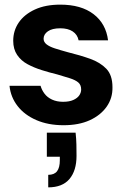

<svg xmlns="http://www.w3.org/2000/svg" viewBox="-20 -528 531 828"><path d="M254 12Q188 12 137 -10Q86 -32 56 -70.5Q26 -109 21 -158H155Q160 -140 172 -124Q184 -108 204.5 -98.5Q225 -89 252 -89Q279 -89 296.5 -97Q314 -105 322 -117Q330 -129 330 -142Q330 -162 317.5 -172.5Q305 -183 281.5 -190.5Q258 -198 227 -207Q194 -215 160.5 -225.5Q127 -236 99 -251Q71 -266 54 -291Q37 -316 37 -352Q37 -396 61 -431Q85 -466 130.5 -487Q176 -508 240 -508Q330 -508 383.5 -467Q437 -426 446 -354H319Q314 -379 293.5 -392.5Q273 -406 240 -406Q205 -406 186.5 -393Q168 -380 168 -361Q168 -347 180.5 -337Q193 -327 216 -319.5Q239 -312 272 -303Q325 -290 368.5 -274.5Q412 -259 438.5 -231.5Q465 -204 465 -152Q466 -105 440 -68Q414 -31 367 -9.5Q320 12 254 12ZM188 280V226Q214 226 226 210.5Q238 195 238 163V148H182V44H306Q309 71 309.5 96Q310 121 310 144Q310 208 279.5 244Q249 280 188 280Z"/></svg>

Font: DM Sans 36pt
Style: Bold
Weight: 700
Version: Version 4.004;gftools[0.9.30]